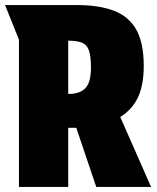

<svg xmlns="http://www.w3.org/2000/svg" viewBox="-20 -740 623 760"><path d="M284 -720Q372 -720 431 -697.5Q490 -675 519.5 -622.5Q549 -570 549 -479Q549 -403 526 -354.5Q503 -306 456 -277L578 0H361L282 -234H250V0H55V-583L0 -720ZM250 -368Q296 -368 318 -391Q340 -414 340 -472Q340 -518 332 -540.5Q324 -563 304.5 -571Q285 -579 250 -579Z"/></svg>

Font: Protest Strike
Style: Regular
Weight: 400
Designer: Octavio Pardo
Foundry: Ashler Design
Version: Version 2.005; ttfautohint (v1.8.4.7-5d5b)